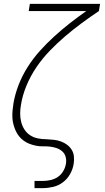

<svg xmlns="http://www.w3.org/2000/svg" viewBox="-20 -755 540 990"><path d="M201 215H158V178H201Q220 178 240.5 173.5Q261 169 278 157.5Q295 146 306 127.5Q317 109 320 89Q323 71 318.5 54Q314 37 301 25.5Q288 14 271.5 8.5Q255 3 237.5 1Q220 -1 202 -0.5Q184 0 166.5 -3.5Q149 -7 133 -13Q117 -19 103 -29Q89 -39 78.5 -52Q68 -65 61 -80.5Q54 -96 49.5 -112.5Q45 -129 44 -147Q43 -165 44.5 -183Q46 -201 49 -219V-220Q57 -268 75.5 -316Q94 -364 122 -408.5Q150 -453 185.5 -492.5Q221 -532 260 -567.5Q299 -603 340.5 -635.5Q382 -668 425 -698H128L134 -735H496L490 -698Q445 -668 401 -635.5Q357 -603 315.5 -567.5Q274 -532 236 -492.5Q198 -453 167.5 -408Q137 -363 116.5 -313.5Q96 -264 88 -214Q84 -191 84 -168.5Q84 -146 89.5 -125Q95 -104 106.5 -86.5Q118 -69 135.5 -57.5Q153 -46 175 -41.5Q197 -37 220 -37H221Q240 -36 258.5 -34Q277 -32 294.5 -25.5Q312 -19 326 -8.5Q340 2 349.5 17Q359 32 361 51Q363 70 360 89Q356 116 342 141.5Q328 167 305 184.5Q282 202 254.5 208.5Q227 215 201 215Z"/></svg>

Font: Iosevka Extralight Oblique
Style: Regular
Weight: 200
Italic angle: -9°
Monospace: yes
Designer: Belleve Invis
Foundry: Belleve Invis
Version: Version 32.5.0; ttfautohint (v1.8.4)